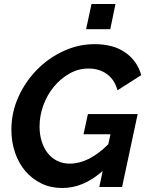

<svg xmlns="http://www.w3.org/2000/svg" viewBox="-20 -936 737 961"><path d="M494 -80Q443 -36 393.5 -15.5Q344 5 291 5Q234 5 187.5 -17.5Q141 -40 107.5 -79Q74 -118 55.5 -171.5Q37 -225 37 -287Q37 -373 72 -450.5Q107 -528 165 -587Q223 -646 298 -680.5Q373 -715 453 -715Q548 -715 607.5 -673Q667 -631 687 -560L568 -484Q554 -537 515.5 -565Q477 -593 423 -593Q373 -593 329 -568.5Q285 -544 251 -503.5Q217 -463 197.5 -410.5Q178 -358 178 -302Q178 -263 188.5 -229Q199 -195 218.5 -170Q238 -145 266 -131Q294 -117 329 -117Q425 -117 522 -214L533 -264H398L420 -365H669L591 0H477ZM411 -790 438 -916H558L532 -790Z"/></svg>

Font: PTCRaleway
Style: Bold Italic
Weight: 700
Italic angle: -12°
Designer: Matt McInerney, Pablo Impallari, Rodrigo Fuenzalida
Foundry: Matt McInerney, Pablo Impallari, Rodrigo Fuenzalida
Version: Version 3.000g; ttfautohint (v1.5) -l 8 -r 28 -G 28 -x 14 -D